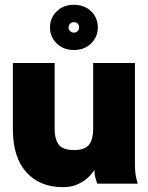

<svg xmlns="http://www.w3.org/2000/svg" viewBox="-20 -773 622 808"><path d="M210 -507.8V-228.5Q210 -188.5 226.8 -165Q243.7 -141.6 291 -141.6Q338.9 -141.6 355.5 -165Q372.1 -188.5 372.1 -228.5V-507.8H547.9V-82Q547.9 -44.9 553.7 -22.5Q559.6 0 559.6 0H389.2Q389.2 0 383.3 -18.3Q377.4 -36.6 377.4 -58.6Q369.1 -43.9 351.6 -26.9Q334 -9.8 307.4 2.4Q280.8 14.6 244.1 14.6Q147.5 14.6 90.8 -48.3Q34.2 -111.3 34.2 -228.5V-507.8ZM190.4 -657.7Q190.4 -698.2 218.8 -725.6Q247.1 -752.9 291 -752.9Q335 -752.9 363.3 -725.6Q391.6 -698.2 391.6 -657.7Q391.6 -617.7 363.3 -590.1Q335 -562.5 291 -562.5Q247.1 -562.5 218.8 -590.1Q190.4 -617.7 190.4 -657.7ZM268.6 -657.7Q268.6 -648.4 275.1 -642.1Q281.7 -635.7 291 -635.7Q300.8 -635.7 306.9 -642.1Q313 -648.4 313 -657.7Q313 -667.5 306.9 -673.6Q300.8 -679.7 291 -679.7Q281.7 -679.7 275.1 -673.6Q268.6 -667.5 268.6 -657.7Z"/></svg>

Font: Giphurs Black
Style: Regular
Weight: 900
Version: Version 0.920; ttfautohint (v1.8.4.7-5d5b)